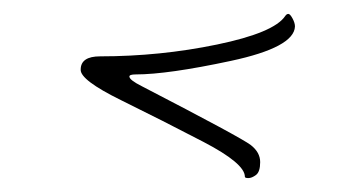

<svg xmlns="http://www.w3.org/2000/svg" viewBox="-20 -386 495 276"><path d="M184 -262Q327 -188 340.5 -177.5Q354 -167 354 -153Q354 -139 348 -134.5Q342 -130 337 -130Q332 -130 332 -132Q332 -151 272.5 -182Q213 -213 154 -242Q95 -271 96 -286Q96 -305 124 -305Q210 -305 292 -322Q374 -339 390 -363Q392 -366 394.5 -366Q397 -366 400.5 -359.5Q404 -353 404 -348Q403 -318 312 -298.5Q221 -279 175 -279Q166 -279 166 -276Q166 -271 184 -262Z"/></svg>

Font: Mrs Saint Delafield
Style: Regular
Weight: 400
Designer: Alejandro Paul
Foundry: Alejandro Paul
Version: Version 1.000